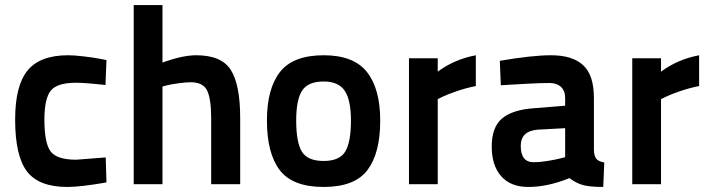

<svg xmlns="http://www.w3.org/2000/svg" viewBox="-20 -730 2811 761"><path d="M250 -511Q274 -511 312 -506.5Q350 -502 376 -497L402 -492L398 -393Q319 -402 281 -402Q206 -402 181 -370.5Q156 -339 156 -256Q156 -163 180.5 -130Q205 -97 282 -97L399 -106L402 -7Q300 11 247 11Q134 11 87 -50.5Q40 -112 40 -256Q40 -391 89.5 -451Q139 -511 250 -511Z M624 0H510V-710H624V-482Q703 -511 758 -511Q858 -511 895 -452.5Q932 -394 932 -262V0H817V-261Q817 -338 801 -371Q785 -404 736 -404Q716 -404 688 -400Q660 -396 642 -392L624 -387Z M1263 -511Q1382 -511 1434.5 -444.5Q1487 -378 1487 -252Q1487 -123 1436.5 -56Q1386 11 1263 11Q1140 11 1089 -55.5Q1038 -122 1038 -252Q1038 -379 1090 -445Q1142 -511 1263 -511ZM1263 -92Q1326 -92 1348.5 -129.5Q1371 -167 1371 -252Q1371 -333 1346.5 -370Q1322 -407 1263 -407Q1201 -407 1177.5 -371Q1154 -335 1154 -252Q1154 -166 1176.5 -129Q1199 -92 1263 -92Z M1601 0V-499H1715V-446Q1781 -495 1866 -511V-389Q1826 -381 1788.5 -368Q1751 -355 1733 -346L1715 -337V0Z M2334 -342V-136Q2335 -110 2344 -100Q2353 -90 2375 -86L2371 11Q2316 11 2289 3Q2262 -5 2237 -24Q2151 11 2074 11Q2004 11 1966.5 -31.5Q1929 -74 1929 -149Q1929 -226 1970 -260.5Q2011 -295 2096 -301L2220 -311V-341Q2220 -370 2203.5 -385.5Q2187 -401 2158 -401Q2125 -401 2077 -398.5Q2029 -396 1997 -394L1965 -392L1961 -489Q2090 -511 2164 -511Q2249 -511 2291.5 -471.5Q2334 -432 2334 -342ZM2220 -222 2110 -216Q2044 -210 2044 -152Q2044 -87 2095 -87Q2119 -87 2150 -92Q2181 -97 2200 -102L2220 -107Z M2486 0V-499H2600V-446Q2666 -495 2751 -511V-389Q2711 -381 2673.5 -368Q2636 -355 2618 -346L2600 -337V0Z"/></svg>

Font: TitilliumText22L Rg
Style: Bold
Weight: 700
Designer: Campivisivi
Foundry: Campivisivi
Version: 1.000